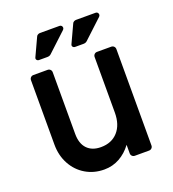

<svg xmlns="http://www.w3.org/2000/svg" viewBox="-140 -874 898 995"><g transform="rotate(-20 309.0 -376.5)"><path d="M66 -197V-552Q66 -561 72 -567Q78 -573 87 -573H165Q174 -573 180 -567Q186 -561 186 -552V-212Q186 -159 213 -130.5Q240 -102 289 -102Q348 -102 382.5 -140.5Q417 -179 417 -246V-552Q417 -561 423 -567Q429 -573 438 -573H516Q525 -573 531 -567Q537 -561 537 -552V-21Q537 -12 531 -6Q525 0 516 0H438Q429 0 423 -6Q417 -12 417 -21V-68Q389 -30 350.5 -8.5Q312 13 266 13Q209 13 163.5 -14Q118 -41 92 -89Q66 -137 66 -197ZM128 -656 173 -753Q175 -759 181 -762.5Q187 -766 193 -766H301Q308 -766 312 -761.5Q316 -757 316 -751Q316 -745 311 -740L208 -644Q200 -636 187 -636H141Q133 -636 128.5 -642Q124 -648 128 -656ZM327 -656 372 -753Q374 -759 380 -762.5Q386 -766 392 -766H500Q507 -766 511 -761.5Q515 -757 515 -751Q515 -745 510 -740L407 -644Q399 -636 386 -636H340Q332 -636 327.5 -642Q323 -648 327 -656Z"/></g></svg>

Font: Miriam Libre
Style: Bold
Weight: 700
Designer: Michal Sahar
Foundry: Hagilda
Version: Version 1.001